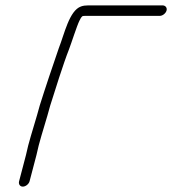

<svg xmlns="http://www.w3.org/2000/svg" viewBox="-20 -674 640 714"><path d="M584.4 -654H308.4C297.7 -654 288.7 -652.7 281.3 -650C237.4 -634.6 219.6 -547.5 198.7 -495C180.2 -441.9 144.5 -335.5 127.9 -282C116.3 -237.6 95.9 -175.1 84.9 -133C82.2 -120.3 79.5 -108.7 76.7 -98L51 0C48.2 10.6 54.2 20 64.8 20C75.3 20 87.2 10.6 90 0L115.7 -98C118.6 -109.3 121.4 -121 123.9 -133C135.1 -175.9 154.8 -236 166.6 -281C182.4 -331.5 216.5 -440.1 236.4 -490C244.7 -511.2 266.1 -578.8 275.4 -597C279.3 -605.3 282.1 -610.2 286.9 -614C289.1 -614.7 292.8 -615 298.2 -615H574.2C584.7 -615 596.6 -624.4 599.4 -635C602.2 -645.6 594.9 -654 584.4 -654Z"/></svg>

Font: Just Breathe
Style: Obl5
Weight: 400
Foundry: Cannot Into Space Fonts
Version: Version 0.72